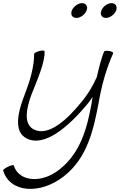

<svg xmlns="http://www.w3.org/2000/svg" viewBox="-27 -867 761 1220"><path d="M523 -800C528 -812 528 -824 522 -833C517 -842 507 -847 494 -847C482 -847 468 -842 456 -833C444 -824 434 -812 429 -800C425 -788 425 -776 430 -767C436 -758 446 -753 458 -753C471 -753 484 -758 497 -767C509 -776 518 -788 523 -800ZM711 -800C715 -812 715 -824 710 -833C704 -842 694 -847 682 -847C669 -847 656 -842 643 -833C631 -824 622 -812 617 -800C612 -788 612 -776 618 -767C623 -758 633 -753 646 -753C658 -753 672 -758 684 -767C696 -776 706 -788 711 -800ZM190 -525C190 -442 164 -355 131 -269C86 -156 57 -29 143 13C257 70 409 -63 526 -203C539 -219 551 -235 562 -251C559 -238 557 -224 555 -211C528 -60 487 103 352 209C239 300 94 290 60 184C59 180 43 183 25 192C7 200 -8 211 -7 216C34 357 226 373 379 253C530 135 568 -47 600 -215C618 -320 646 -425 692 -528C695 -533 684 -540 668 -543C652 -546 637 -544 634 -539C617 -497 602 -439 588 -377C564 -323 534 -272 495 -224C403 -110 284 2 189 -44C121 -77 140 -176 172 -264C209 -357 261 -475 256 -541C257 -547 242 -547 224 -543C206 -538 190 -530 190 -525Z"/></svg>

Font: Nupuram ExtraLight Oblique
Style: Regular
Weight: 200
Designer: Santhosh Thottingal (santhosh.thottingal@gmail.com)
Foundry: SMC
Version: Version 1.000